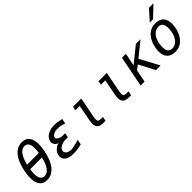

<svg xmlns="http://www.w3.org/2000/svg" viewBox="207 -2001 3198 3198"><g transform="rotate(-45 1806.0 -401.5)"><path d="M242.7 14.2Q154.8 14.2 110.1 -42.5Q65.4 -99.1 65.4 -209.5Q65.4 -274.9 81.5 -359.4Q99.6 -452.1 128.2 -520.8Q156.7 -589.4 195.8 -636.7Q274.4 -732.4 387.2 -732.4Q476.6 -732.4 521.2 -675.3Q565.9 -618.2 565.9 -507.8Q565.9 -441.9 549.8 -359.4Q531.7 -266.6 502.7 -196.8Q473.6 -127 434.6 -80.1Q395.5 -33.2 347.2 -9.5Q298.8 14.2 242.7 14.2ZM462.4 -404.3Q466.8 -431.6 469.2 -456.5Q471.7 -481.4 471.7 -504.4Q471.7 -538.6 466.1 -566.7Q460.4 -594.7 448.5 -614.3Q436.5 -633.8 417.7 -644.5Q398.9 -655.3 373 -655.3Q338.9 -655.3 310.1 -636.7Q281.2 -618.2 257.8 -585Q234.4 -551.8 216.6 -505.6Q198.7 -459.5 186.5 -404.3ZM257.8 -63Q292 -63 321.3 -81.8Q350.6 -100.6 374 -134Q397.5 -167.5 415.3 -213.6Q433.1 -259.8 444.8 -314.5H168.9Q164.6 -287.1 162.1 -262.2Q159.7 -237.3 159.7 -214.8Q159.7 -180.2 165.3 -152.1Q170.9 -124 182.9 -104.2Q194.8 -84.5 213.4 -73.7Q231.9 -63 257.8 -63Z M867.7 14.2Q814.5 14.2 773.2 3.9Q731.9 -6.3 705.1 -28.8Q683.1 -47.4 673.6 -70.8Q664.1 -94.2 664.1 -119.1Q664.1 -136.2 668 -153.1Q671.9 -169.9 679.2 -185.5Q686.5 -201.2 696.8 -214.6Q707 -228 719.2 -238.3L736.8 -252.9Q769.5 -279.3 814 -289.1Q807.1 -290.5 798.8 -293.2Q790.5 -295.9 784.7 -298.8Q776.9 -302.7 767.3 -310.1Q757.8 -317.4 749.8 -328.4Q741.7 -339.4 736.3 -353.8Q731 -368.2 731 -386.2Q731 -391.1 731.4 -396Q731.9 -400.9 732.9 -406.2Q738.3 -438.5 758.5 -465.6Q778.8 -492.7 810.3 -512Q841.8 -531.2 883.1 -542Q924.3 -552.7 971.7 -552.7Q1005.9 -552.7 1045.9 -546.9Q1085.9 -541 1137.7 -529.3L1120.6 -441.9Q1097.7 -449.7 1074.5 -455.6Q1051.3 -461.4 1029.8 -465.1Q1008.3 -468.8 989.5 -470.2Q970.7 -471.7 957 -471.2L941.9 -470.7Q923.3 -469.7 904.5 -463.4Q885.7 -457 872.1 -448.7L850.6 -435.1Q842.3 -428.2 837.9 -420.4Q833.5 -412.6 831.1 -400.9Q829.6 -394 829.6 -388.2Q829.6 -379.9 835 -372.1Q840.3 -364.3 856 -353.5Q874.5 -340.8 894.5 -334Q914.6 -327.1 942.4 -327.1H1004.4L988.8 -247.6H927.2Q900.4 -247.6 870.8 -238.8Q841.3 -230 817.9 -216.8Q794.4 -203.6 783 -188.5Q771.5 -173.3 768.1 -156.7Q767.1 -153.8 766.4 -147.7Q765.6 -141.6 765.6 -135.7Q765.6 -109.9 793.9 -87.4Q795.9 -86.4 797.4 -85Q798.8 -83.5 800.8 -82.5Q816.4 -71.3 838.6 -65.9Q860.8 -60.5 887.2 -60.5Q897 -60.5 903.8 -61.3Q910.6 -62 918.5 -63L981 -77.1L988.3 -78.6Q998 -80.6 1010.3 -83.3Q1022.5 -85.9 1034.7 -89.1Q1046.9 -92.3 1057.4 -95.2Q1067.9 -98.1 1074.7 -101.1L1057.1 -12.7Q1008.8 0.5 960.4 7.3Q912.1 14.2 867.7 14.2Z M1573.2 2.4Q1502.4 2.4 1469 -27.3Q1435.5 -57.1 1435.5 -121.6Q1435.5 -152.8 1443.8 -195.8L1497.6 -477.1H1395L1408.7 -546.9H1603L1534.2 -190.4Q1526.9 -152.8 1526.9 -129.4Q1526.9 -113.3 1530.8 -102.5Q1534.7 -91.8 1543.2 -85.4Q1551.8 -79.1 1565.4 -76.4Q1579.1 -73.7 1598.6 -73.7H1641.6L1627 2.4H1573.2Z M2175.3 2.4Q2104.5 2.4 2071 -27.3Q2037.6 -57.1 2037.6 -121.6Q2037.6 -152.8 2045.9 -195.8L2099.6 -477.1H1997.1L2010.7 -546.9H2205.1L2136.2 -190.4Q2128.9 -152.8 2128.9 -129.4Q2128.9 -113.3 2132.8 -102.5Q2136.7 -91.8 2145.3 -85.4Q2153.8 -79.1 2167.5 -76.4Q2181.2 -73.7 2200.7 -73.7H2243.7L2229 2.4H2175.3Z M2562 -546.9H2654.8L2610.4 -319.8L2890.6 -546.9H3000L2744.6 -340.8L2927.2 0H2817.4L2669.9 -282.2L2590.8 -219.2L2548.3 0H2455.6Z M3467.8 -816.9H3574.7L3381.8 -633.3H3305.7ZM3261.2 14.2Q3165.5 14.2 3116.5 -39.1Q3067.4 -92.3 3067.4 -191.4Q3067.4 -224.1 3072.8 -258.1Q3078.1 -292 3087.9 -325Q3097.7 -357.9 3112.1 -388.4Q3126.5 -418.9 3144 -444.8Q3183.6 -502.4 3237.1 -531.2Q3290.5 -560.1 3360.4 -560.1Q3454.6 -560.1 3504.4 -508.1Q3554.2 -456.1 3554.2 -353.5Q3554.2 -321.8 3549.3 -288.3Q3544.4 -254.9 3534.7 -222.4Q3524.9 -189.9 3510.7 -158.9Q3496.6 -127.9 3478 -101.1Q3439 -44.4 3385.5 -15.1Q3332 14.2 3261.2 14.2ZM3266.1 -62Q3298.8 -62 3325.9 -74Q3353 -85.9 3374.5 -106.7Q3396 -127.4 3411.9 -155Q3427.7 -182.6 3438.5 -214.1Q3449.2 -245.6 3454.3 -279.3Q3459.5 -313 3459.5 -345.2Q3459.5 -418 3433.8 -450.9Q3408.2 -483.9 3356.4 -483.9Q3323.7 -483.9 3296.6 -471.9Q3269.5 -460 3248 -439.2Q3226.6 -418.5 3210.7 -390.9Q3194.8 -363.3 3184.1 -331.8Q3173.3 -300.3 3168.2 -266.6Q3163.1 -232.9 3163.1 -200.7Q3163.1 -127.9 3188.7 -95Q3214.4 -62 3266.1 -62Z"/></g></svg>

Font: Hack
Style: Italic
Weight: 400
Italic angle: -11°
Monospace: yes
Designer: Christopher Simpkins
Foundry: Christopher Simpkins
Version: Version 2.019; ttfautohint (v1.4.1) -l 4 -r 80 -G 350 -x 0 -